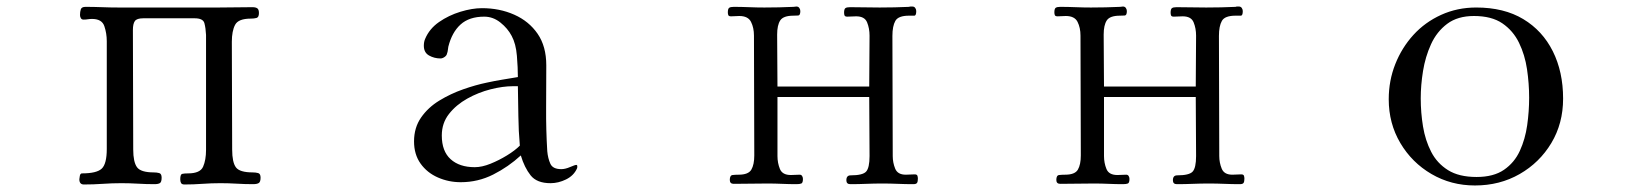

<svg xmlns="http://www.w3.org/2000/svg" viewBox="-20 -563 5040 588"><path d="M778 -19Q778 -6 772.5 -2.5Q767 1 755 1Q730 1 705 -0.5Q680 -2 655 -2Q627 -2 599.5 0Q572 2 545 2Q537 2 534.5 -2.5Q532 -7 532 -14Q532 -29 538 -30.5Q544 -32 556 -32Q593 -32 602 -52.5Q611 -73 611 -104V-456Q610 -477 606 -492Q602 -507 576 -507H419Q399 -507 393 -498.5Q387 -490 387 -471Q387 -380 387.5 -288.5Q388 -197 388 -105Q388 -67 399.5 -51Q411 -35 451 -35Q460 -35 467.5 -33Q475 -31 475 -19Q475 -6 470 -2.5Q465 1 453 1Q428 1 402.5 -0.5Q377 -2 352 -2Q323 -2 294.5 0Q266 2 237 2Q223 2 223 -14Q223 -17 224.5 -24.5Q226 -32 231 -32Q276 -32 291.5 -46.5Q307 -61 307 -107V-437Q307 -461 299.5 -483Q292 -505 262 -505Q255 -505 249 -504Q243 -503 236 -503Q230 -503 227.5 -507.5Q225 -512 225 -517Q225 -527 227.5 -534.5Q230 -542 242 -542Q267 -542 292.5 -541Q318 -540 343 -540H650Q676 -540 701.5 -540.5Q727 -541 753 -541Q763 -541 768 -537.5Q773 -534 773 -523Q773 -510 765.5 -508Q758 -506 748 -506Q710 -506 700 -487Q690 -468 690 -435Q690 -353 690.5 -270.5Q691 -188 691 -105Q691 -66 702.5 -50.5Q714 -35 754 -35Q763 -35 770.5 -33Q778 -31 778 -19Z M1572 -117Q1568 -162 1567.5 -207.5Q1567 -253 1566 -299H1551Q1520 -299 1482.5 -289.5Q1445 -280 1411 -261Q1377 -242 1355 -214Q1333 -186 1333 -148Q1333 -100 1360 -75.5Q1387 -51 1434 -51Q1456 -51 1482 -61.5Q1508 -72 1532.5 -87Q1557 -102 1572 -117ZM1748 -53Q1748 -49 1747 -47Q1737 -25 1713.5 -13.5Q1690 -2 1666 -2Q1624 -2 1605 -26Q1586 -50 1575 -87Q1537 -52 1490.5 -28.5Q1444 -5 1391 -5Q1354 -5 1321 -19.5Q1288 -34 1268 -62Q1248 -90 1248 -130Q1248 -172 1269.5 -203Q1291 -234 1325.5 -255Q1360 -276 1398.5 -289.5Q1437 -303 1471 -310Q1494 -315 1518 -319Q1542 -323 1566 -327Q1566 -355 1563 -392Q1560 -429 1547 -453Q1535 -476 1512.5 -494Q1490 -512 1463 -512Q1417 -512 1390.5 -488Q1364 -464 1353 -420Q1352 -415 1351.5 -409.5Q1351 -404 1349 -399Q1348 -393 1341.5 -388.5Q1335 -384 1329 -384Q1310 -384 1294 -393Q1278 -402 1278 -423Q1278 -435 1282 -444Q1295 -475 1324.5 -495.5Q1354 -516 1390 -527Q1426 -538 1456 -538Q1510 -538 1555 -518Q1600 -498 1626.5 -459.5Q1653 -421 1653 -363Q1653 -298 1652.5 -232Q1652 -166 1656 -100Q1658 -78 1665.5 -61.5Q1673 -45 1699 -45Q1711 -45 1726 -51.5Q1741 -58 1745 -58Q1748 -58 1748 -53Z M2791 -16Q2791 -7 2788.5 -3Q2786 1 2777 1Q2753 1 2729.5 0Q2706 -1 2682 -1Q2657 -1 2633 0Q2609 1 2584 1Q2572 1 2572 -11Q2572 -26 2585 -26Q2622 -26 2632.5 -37.5Q2643 -49 2643 -85Q2643 -131 2642.5 -176Q2642 -221 2642 -266H2361V-85Q2361 -64 2368.5 -45.5Q2376 -27 2402 -27Q2409 -27 2415.5 -27.5Q2422 -28 2429 -28Q2434 -28 2436.5 -24Q2439 -20 2439 -15Q2439 -3 2434 -1Q2429 1 2419 1Q2397 1 2375 0Q2353 -1 2330 -1Q2305 -1 2279 -0.5Q2253 0 2227 0Q2215 0 2215 -12Q2215 -26 2223.5 -27Q2232 -28 2242 -28Q2272 -28 2281 -43.5Q2290 -59 2290 -87Q2290 -179 2289.5 -271Q2289 -363 2289 -454Q2289 -478 2280 -496Q2271 -514 2244 -514Q2238 -514 2231.5 -513.5Q2225 -513 2219 -513Q2212 -513 2210.5 -516.5Q2209 -520 2209 -525Q2209 -536 2213 -539Q2217 -542 2227 -542Q2250 -542 2274 -541Q2298 -540 2321 -540Q2343 -540 2365.5 -540.5Q2388 -541 2410 -542Q2412 -542 2414.5 -542.5Q2417 -543 2419 -543Q2425 -543 2428 -538.5Q2431 -534 2431 -529Q2431 -516 2424.5 -515.5Q2418 -515 2410 -515Q2379 -515 2369.5 -500.5Q2360 -486 2360 -457Q2360 -417 2360.5 -377.5Q2361 -338 2361 -298H2642Q2642 -337 2642.5 -376Q2643 -415 2643 -454Q2643 -476 2635.5 -494.5Q2628 -513 2602 -513Q2595 -513 2588.5 -512.5Q2582 -512 2575 -512Q2568 -512 2566.5 -515.5Q2565 -519 2565 -524Q2565 -535 2569 -538Q2573 -541 2583 -541Q2606 -541 2629 -540.5Q2652 -540 2674 -540Q2697 -540 2719.5 -540.5Q2742 -541 2764 -542Q2766 -543 2769 -543Q2772 -543 2774 -543Q2780 -543 2783 -538.5Q2786 -534 2786 -529Q2786 -515 2780 -515Q2774 -515 2764 -515Q2731 -515 2722 -499Q2713 -483 2713 -453Q2713 -362 2713.5 -269.5Q2714 -177 2714 -85Q2714 -65 2721.5 -46.5Q2729 -28 2754 -28Q2761 -28 2767.5 -28.5Q2774 -29 2781 -29Q2788 -29 2789.5 -25Q2791 -21 2791 -16Z M3791 -16Q3791 -7 3788.5 -3Q3786 1 3777 1Q3753 1 3729.5 0Q3706 -1 3682 -1Q3657 -1 3633 0Q3609 1 3584 1Q3572 1 3572 -11Q3572 -26 3585 -26Q3622 -26 3632.5 -37.5Q3643 -49 3643 -85Q3643 -131 3642.5 -176Q3642 -221 3642 -266H3361V-85Q3361 -64 3368.5 -45.5Q3376 -27 3402 -27Q3409 -27 3415.5 -27.5Q3422 -28 3429 -28Q3434 -28 3436.5 -24Q3439 -20 3439 -15Q3439 -3 3434 -1Q3429 1 3419 1Q3397 1 3375 0Q3353 -1 3330 -1Q3305 -1 3279 -0.5Q3253 0 3227 0Q3215 0 3215 -12Q3215 -26 3223.5 -27Q3232 -28 3242 -28Q3272 -28 3281 -43.5Q3290 -59 3290 -87Q3290 -179 3289.5 -271Q3289 -363 3289 -454Q3289 -478 3280 -496Q3271 -514 3244 -514Q3238 -514 3231.5 -513.5Q3225 -513 3219 -513Q3212 -513 3210.5 -516.5Q3209 -520 3209 -525Q3209 -536 3213 -539Q3217 -542 3227 -542Q3250 -542 3274 -541Q3298 -540 3321 -540Q3343 -540 3365.5 -540.5Q3388 -541 3410 -542Q3412 -542 3414.5 -542.5Q3417 -543 3419 -543Q3425 -543 3428 -538.5Q3431 -534 3431 -529Q3431 -516 3424.5 -515.5Q3418 -515 3410 -515Q3379 -515 3369.5 -500.5Q3360 -486 3360 -457Q3360 -417 3360.5 -377.5Q3361 -338 3361 -298H3642Q3642 -337 3642.5 -376Q3643 -415 3643 -454Q3643 -476 3635.5 -494.5Q3628 -513 3602 -513Q3595 -513 3588.5 -512.5Q3582 -512 3575 -512Q3568 -512 3566.5 -515.5Q3565 -519 3565 -524Q3565 -535 3569 -538Q3573 -541 3583 -541Q3606 -541 3629 -540.5Q3652 -540 3674 -540Q3697 -540 3719.5 -540.5Q3742 -541 3764 -542Q3766 -543 3769 -543Q3772 -543 3774 -543Q3780 -543 3783 -538.5Q3786 -534 3786 -529Q3786 -515 3780 -515Q3774 -515 3764 -515Q3731 -515 3722 -499Q3713 -483 3713 -453Q3713 -362 3713.5 -269.5Q3714 -177 3714 -85Q3714 -65 3721.5 -46.5Q3729 -28 3754 -28Q3761 -28 3767.5 -28.5Q3774 -29 3781 -29Q3788 -29 3789.5 -25Q3791 -21 3791 -16Z M4663 -264Q4663 -307 4656.5 -351Q4650 -395 4632 -432Q4614 -469 4581 -491.5Q4548 -514 4494 -514Q4444 -514 4412 -490Q4380 -466 4362.5 -427.5Q4345 -389 4338 -345.5Q4331 -302 4331 -262Q4331 -218 4338 -175.5Q4345 -133 4363 -98Q4381 -63 4414.5 -42Q4448 -21 4502 -21Q4554 -21 4586 -43Q4618 -65 4634.5 -101Q4651 -137 4657 -179.5Q4663 -222 4663 -264ZM4767 -261Q4767 -185 4731 -125Q4695 -65 4634 -30Q4573 5 4497 5Q4424 5 4364 -30Q4304 -65 4268.5 -125Q4233 -185 4233 -259Q4233 -316 4253 -366.5Q4273 -417 4308.5 -456Q4344 -495 4393.5 -517.5Q4443 -540 4501 -540Q4586 -540 4645 -504.5Q4704 -469 4735.5 -406Q4767 -343 4767 -261Z"/></svg>

Font: Kaisei Decol
Style: Regular
Weight: 400
Designer: Font-Kai, 金井和夫
Foundry: KAZUO KANAI
Version: Version 5.003